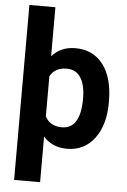

<svg xmlns="http://www.w3.org/2000/svg" viewBox="-62 -795 691 1042"><g transform="rotate(5 283.5 -273.5)"><path d="M389.6 -269.5Q389.6 -343.3 363.5 -383.3Q337.4 -423.3 287.6 -423.3Q223.1 -423.3 196.8 -373.5V-155.3Q223.1 -104 288.6 -104Q389.6 -104 389.6 -269.5ZM530.8 -259.3Q530.8 -137.2 475.3 -63.7Q419.9 9.8 325.7 9.8Q245.6 9.8 196.8 -45.4V203.1H55.2V-750H196.8V-482.9Q245.6 -538.1 324.7 -538.1Q421.4 -538.1 476.1 -466.3Q530.8 -394.5 530.8 -266.1Z"/></g></svg>

Font: MAUL Bold
Style: Bold
Weight: 700
Designer: MAUL
Version: Version 1.0; 2020; ttfautohint (v1.8.3)